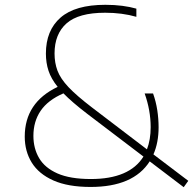

<svg xmlns="http://www.w3.org/2000/svg" viewBox="-20 -769 804 799"><path d="M357 9Q263 9 202.2 -18Q141.5 -45 112.2 -92.2Q83 -139.5 83 -200.5Q83 -342.5 220 -407.5Q193 -441 182 -474.2Q171 -507.5 171 -546Q171 -642.5 232 -695.8Q293 -749 418.5 -749Q456 -749 488.8 -744.8Q521.5 -740.5 547.5 -733V-699Q488.5 -716 417.5 -716Q307 -716 257 -671.8Q207 -627.5 207 -546.5Q207 -507.5 219.2 -474.8Q231.5 -442 265.2 -406.2Q299 -370.5 362.5 -322L591.5 -147.5Q607 -187.5 607 -240Q607 -309.5 582 -380H617Q629 -346.5 634.5 -310.5Q640 -274.5 640 -239.5Q640 -175.5 618.5 -126.5L763.5 -16.5L744.5 10L603 -97.5Q535 9 357 9ZM119 -203.5Q119 -151.5 142.8 -111Q166.5 -70.5 219.2 -47.2Q272 -24 358 -24Q519 -24 577 -117.5L343.5 -295Q280 -343.5 244 -380.5Q179.5 -352.5 149.2 -308Q119 -263.5 119 -203.5Z"/></svg>

Font: Encode Sans SmExp Th
Style: Regular
Weight: 100
Width: 6
Designer: Multiple Designers
Foundry: Impallari Type
Version: Version 3.002; ttfautohint (v1.8.3) -l 8 -r 50 -G 200 -x 14 